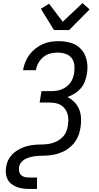

<svg xmlns="http://www.w3.org/2000/svg" viewBox="-20 -1010 640 1245"><path d="M167 215Q146 215 125.5 212Q105 209 86.5 201.5Q68 194 52.5 181.5Q37 169 28.5 151.5Q20 134 18 113Q16 92 20 71Q23 50 32.5 29.5Q42 9 58 -7.5Q74 -24 93.5 -36Q113 -48 133.5 -55.5Q154 -63 175.5 -67Q197 -71 218.5 -72Q240 -73 261 -73.5Q282 -74 303 -78Q324 -82 345 -92Q366 -102 382.5 -117.5Q399 -133 408 -153.5Q417 -174 420 -195Q423 -215 423 -234.5Q423 -254 417.5 -272Q412 -290 401 -304.5Q390 -319 374.5 -328.5Q359 -338 340 -341.5Q321 -345 301 -345H237L249 -419H313Q330 -419 347 -421.5Q364 -424 380 -430.5Q396 -437 411 -448Q426 -459 436.5 -473.5Q447 -488 452.5 -504.5Q458 -521 461 -537Q465 -563 462 -589Q459 -615 444 -634Q429 -653 404.5 -661Q380 -669 354 -669Q330 -669 306 -663Q282 -657 262 -641Q242 -625 229.5 -602.5Q217 -580 213 -557V-555H130V-558Q134 -583 144.5 -608.5Q155 -634 171.5 -656Q188 -678 210.5 -695.5Q233 -713 257.5 -724Q282 -735 308.5 -739Q335 -743 361 -743Q399 -743 434.5 -733.5Q470 -724 495.5 -701.5Q521 -679 534 -645.5Q547 -612 547 -574Q547 -563 546 -551.5Q545 -540 543 -528Q539 -504 529.5 -480Q520 -456 503 -436.5Q486 -417 463.5 -403Q441 -389 417 -381Q443 -368 463 -347.5Q483 -327 493.5 -300.5Q504 -274 505.5 -243.5Q507 -213 502 -182Q499 -166 495 -151Q491 -136 484 -121Q477 -106 467.5 -92Q458 -78 446 -66.5Q434 -55 420.5 -45Q407 -35 392 -28Q377 -21 361 -15.5Q345 -10 329.5 -7Q314 -4 298.5 -2.5Q283 -1 267.5 -0.5Q252 0 236.5 0.5Q221 1 205.5 3Q190 5 174 9.5Q158 14 143.5 21.5Q129 29 118 42Q107 55 104 71Q102 85 104 99.5Q106 114 115.5 124Q125 134 138.5 137.5Q152 141 167 141H220V215ZM330 -815 245 -953 298 -986 387 -869 515 -990 561 -949 428 -815Z"/></svg>

Font: Iosevka Extended
Style: Italic
Weight: 400
Width: 7
Italic angle: -9°
Monospace: yes
Designer: Belleve Invis
Foundry: Belleve Invis
Version: Version 32.5.0; ttfautohint (v1.8.4)